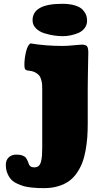

<svg xmlns="http://www.w3.org/2000/svg" viewBox="-20 -760 524 999"><path d="M306.6 -571.8Q285.2 -571.8 261.5 -575.2Q237.8 -578.6 210.9 -586.9Q184.1 -595.2 166.7 -612.8Q149.4 -630.4 149.4 -654.3Q149.4 -740.2 303.2 -740.2Q342.3 -740.2 369.6 -731.9Q397 -723.6 409.9 -709.7Q422.9 -695.8 428 -682.1Q433.1 -668.5 433.1 -652.8Q433.1 -629.9 419.9 -613Q406.7 -596.2 386.2 -587.9Q365.7 -579.6 345.7 -575.7Q325.7 -571.8 306.6 -571.8ZM199.7 -292.5V7.3Q199.7 33.2 198.5 49.1Q197.3 64.9 193.4 80.6Q189.5 96.2 180.9 103.5Q172.4 110.8 158.2 110.8Q146.5 110.8 139.4 106Q132.3 101.1 130.1 93.8Q127.9 86.4 124 77.6Q120.1 68.8 115 61.5Q109.9 54.2 97.2 49.3Q84.5 44.4 64.5 44.4Q41 44.4 25.6 58.6Q10.3 72.8 10.3 97.7Q10.3 122.6 18.6 142.3Q26.9 162.1 38.8 174.6Q50.8 187 70.6 196Q90.3 205.1 106 209.2Q121.6 213.4 144.8 215.8Q168 218.3 179.7 218.5Q191.4 218.8 210.4 218.8Q250.5 218.8 283.4 208.7Q316.4 198.7 339.6 181.9Q362.8 165 380.1 139.6Q397.5 114.3 408.2 86.2Q418.9 58.1 425.3 22.9Q431.6 -12.2 434.1 -45.2Q436.5 -78.1 436.5 -117.2V-300.8Q436.5 -325.7 437.3 -369.9Q438 -414.1 438.7 -448.5Q439.5 -482.9 439.5 -484.9Q439.5 -511.2 432.6 -519.5Q425.8 -527.8 403.8 -527.8Q395.5 -527.8 362.8 -524.4Q330.1 -521 304.7 -521Q217.3 -521 138.2 -534.2Q123.5 -524.9 115.2 -490Q106.9 -455.1 106.9 -421.4Q106.9 -405.3 111.3 -399.4Q115.7 -393.6 131.3 -392.1Q150.9 -390.1 164.3 -382.6Q177.7 -375 184.6 -366.2Q191.4 -357.4 195.1 -342.8Q198.7 -328.1 199.2 -318.4Q199.7 -308.6 199.7 -292.5Z"/></svg>

Font: Coustard Black
Style: Regular
Weight: 900
Foundry: vernon adams
Version: Version 1.001;